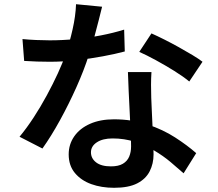

<svg xmlns="http://www.w3.org/2000/svg" viewBox="-20 -834 1040 914"><path d="M87 -648Q118 -645 153 -643.5Q188 -642 217 -642Q277 -642 339 -648Q401 -654 460.5 -665.5Q520 -677 571 -693L574 -589Q529 -577 470 -566Q411 -555 346 -547.5Q281 -540 217 -540Q188 -540 157 -541Q126 -542 95 -544ZM466 -802Q460 -777 450 -738Q440 -699 428.5 -656Q417 -613 403 -572Q380 -500 344 -419.5Q308 -339 266 -262.5Q224 -186 182 -127L73 -183Q107 -224 140 -274.5Q173 -325 202.5 -379.5Q232 -434 255.5 -485Q279 -536 293 -578Q311 -630 325.5 -694Q340 -758 342 -814ZM701 -491Q699 -460 699 -430.5Q699 -401 700 -369Q701 -346 702.5 -310Q704 -274 706 -234Q708 -194 709.5 -157.5Q711 -121 711 -99Q711 -55 692.5 -18.5Q674 18 633 39Q592 60 523 60Q463 60 414.5 42.5Q366 25 336.5 -10.5Q307 -46 307 -99Q307 -147 333.5 -185Q360 -223 408.5 -244.5Q457 -266 522 -266Q609 -266 682.5 -241.5Q756 -217 814 -179.5Q872 -142 914 -105L854 -9Q826 -34 791.5 -63Q757 -92 714 -117.5Q671 -143 621.5 -159Q572 -175 516 -175Q469 -175 441 -156.5Q413 -138 413 -109Q413 -80 437.5 -61Q462 -42 508 -42Q544 -42 565 -54.5Q586 -67 595 -88.5Q604 -110 604 -137Q604 -161 602 -204Q600 -247 597.5 -298.5Q595 -350 592.5 -401Q590 -452 589 -491ZM881 -446Q852 -470 809.5 -496.5Q767 -523 722 -547.5Q677 -572 643 -587L701 -675Q728 -663 762 -646Q796 -629 831 -609.5Q866 -590 896 -572Q926 -554 944 -540Z"/></svg>

Font: Noto Sans KR SemiBold
Style: Regular
Weight: 600
Designer: Ryoko NISHIZUKA  (kana, bopomofo & ideographs); Paul D. Hunt (Latin, Greek & Cyrillic); Sandoll Communications , Soo-you
Foundry: Adobe
Version: Version 2.004-H2;hotconv 1.0.118;makeotfexe 2.5.65603